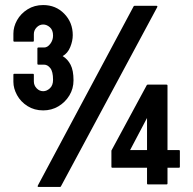

<svg xmlns="http://www.w3.org/2000/svg" viewBox="-20 -730 762 760"><path d="M151 -293Q116 -293 89 -310Q62 -327 47.5 -353.5Q33 -380 33 -406V-434Q33 -438 37 -438H110Q114 -438 114 -434V-408Q114 -392 125 -380.5Q136 -369 151 -369Q165 -369 177.5 -380.5Q190 -392 190 -414Q190 -447 179 -460.5Q168 -474 155 -474H132Q128 -474 128 -478V-538Q128 -542 132 -542H155Q168 -542 179 -556.5Q190 -571 190 -589Q190 -611 177.5 -622Q165 -633 151 -633Q136 -633 125 -621.5Q114 -610 114 -595V-569Q114 -565 110 -565H37Q35 -565 34 -566Q33 -567 33 -569V-597Q33 -624 47.5 -650Q62 -676 89 -693Q116 -710 151 -710Q201 -710 234.5 -675.5Q268 -641 268 -591Q268 -568 258 -543.5Q248 -519 228 -508Q248 -496 259.5 -473.5Q271 -451 271 -412Q271 -379 254.5 -352Q238 -325 211 -309Q184 -293 151 -293ZM133 10Q127 10 130 4L509 -705Q510 -707 513 -707H599Q605 -707 602 -701L221 8Q220 10 217 10ZM566 0Q562 0 562 -4V-66H425Q421 -66 421 -70V-134L561 -393Q562 -395 565 -395H639Q643 -395 643 -391V-136H688Q692 -136 692 -132V-70Q692 -66 688 -66H643V-4Q643 0 639 0ZM495 -136H562V-263Z"/></svg>

Font: AL Dynamic
Style: Regular
Weight: 400
Version: Version 1.000; ttfautohint (v1.8.2) -l 8 -r 50 -G 200 -x 14 